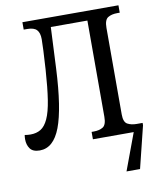

<svg xmlns="http://www.w3.org/2000/svg" viewBox="-98 -790 881 1075"><g transform="rotate(-10 342.5 -252.0)"><path d="M76 10Q37 10 21 -12Q5 -34 5 -66Q5 -77 7 -90Q24 -87 40 -87Q74 -87 98.5 -102Q123 -117 140.5 -155Q158 -193 168.5 -260Q179 -327 186 -431Q190 -494 192 -537Q194 -580 194 -602Q194 -638 178 -655Q162 -672 124 -672H104V-714H650V-672H635Q604 -672 583 -659.5Q562 -647 562 -601V-109Q562 -65 583.5 -53.5Q605 -42 635 -42H669V-29L610 210H533L611 0H379V-42H391Q423 -42 443.5 -54.5Q464 -67 464 -113V-660H256L245 -426Q234 -200 194 -95Q154 10 76 10Z"/></g></svg>

Font: Noto Serif SemiCondensed
Style: Regular
Weight: 400
Width: 4
Designer: Monotype Design Team
Foundry: Monotype Imaging Inc.
Version: Version 2.013